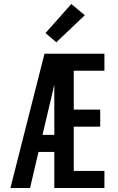

<svg xmlns="http://www.w3.org/2000/svg" viewBox="-20 -938 590 958"><path d="M32 0 202 -670H501V-585H348V-391H480V-306H348V-85H501V0H251V-180H172L130 0ZM192 -265H251V-516Q247 -499 243 -481.5Q239 -464 235 -447ZM261 -727 207 -773 336 -918 403 -862Z"/></svg>

Font: Lode Dark
Style: Bold
Weight: 700
Monospace: yes
Designer: Belleve Invis
Foundry: Belleve Invis
Version: Version 29.2.0; ttfautohint (v1.8.3)